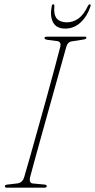

<svg xmlns="http://www.w3.org/2000/svg" viewBox="-20 -870 440 890"><path d="M120 -50.5Q112.5 -21.5 132.5 -19.5L186 -14.5Q197 -13.5 196.5 -7Q196.5 0 185.5 0H12.5Q2.5 0 2.5 -6.5Q2.5 -13.5 15 -14.5L58 -19.5Q84 -22 92 -48.5Q102 -82.5 118.8 -141.5Q135.5 -200.5 155.5 -272Q175.5 -343.5 195.8 -416.5Q216 -489.5 232.8 -552.5Q249.5 -615.5 260 -655.5Q264 -676.5 245 -679.5L199 -685.5Q186 -687.5 186 -694Q186.5 -700 198.5 -700H372Q380.5 -700 380.5 -695.5Q380.5 -688.5 365.5 -686.5L314 -678.5Q294 -676 287.5 -653.5Q278 -619.5 264 -569.5Q250 -519.5 233.5 -460.8Q217 -402 200 -340.8Q183 -279.5 167.2 -223.2Q151.5 -167 139.2 -121.8Q127 -76.5 120 -50.5ZM290 -766.5Q319 -766.5 343.5 -784Q368 -801.5 387.5 -842.5Q391 -850 396 -850Q402 -850 399.5 -841Q385 -795.5 354.2 -766.5Q323.5 -737.5 282.5 -737.5Q241 -737.5 225.8 -766.8Q210.5 -796 220 -842Q221 -850 227 -850Q232.5 -850 232 -842.5Q228 -801.5 243.2 -784Q258.5 -766.5 290 -766.5Z"/></svg>

Font: Fraunces 144pt S050 Thin
Style: Italic
Weight: 100
Italic angle: -16°
Version: Version 1.000; ttfautohint (v1.8.3)